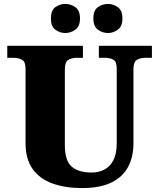

<svg xmlns="http://www.w3.org/2000/svg" viewBox="-20 -947 809 977"><path d="M396 10Q313 10 248 -13Q183 -36 146.5 -86.5Q110 -137 110 -219V-597Q110 -634 91 -643.5Q72 -653 46 -653H17V-714H402V-653H373Q347 -653 328.5 -643Q310 -633 310 -593V-210Q310 -128 345.5 -98.5Q381 -69 446 -69Q481 -69 510 -83.5Q539 -98 556.5 -131Q574 -164 574 -219V-597Q574 -634 556.5 -643.5Q539 -653 512 -653H483V-714H753V-653H723Q696 -653 677.5 -643Q659 -633 659 -593V-217Q659 -150 632.5 -99Q606 -48 548.5 -19Q491 10 396 10ZM530 -779Q501 -779 478 -796Q455 -813 455 -853Q455 -894 478 -910.5Q501 -927 530 -927Q556 -927 579.5 -910.5Q603 -894 603 -853Q603 -813 579.5 -796Q556 -779 530 -779ZM312 -779Q284 -779 261.5 -796Q239 -813 239 -853Q239 -894 261.5 -910.5Q284 -927 312 -927Q340 -927 363.5 -910.5Q387 -894 387 -853Q387 -813 363.5 -796Q340 -779 312 -779Z"/></svg>

Font: Noto Serif Devanagari Black
Style: Regular
Weight: 900
Designer: Universal Thirst, Indian Type Foundry and the Monotype Design Team
Foundry: Monotype Imaging Inc.
Version: Version 2.004; ttfautohint (v1.8.4.7-5d5b)